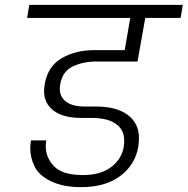

<svg xmlns="http://www.w3.org/2000/svg" viewBox="-20 -760 775 793"><path d="M380 -506Q323 -506 280.5 -485.5Q238 -465 229 -413Q227 -402 227 -392Q227 -360 253 -340Q279 -320 331 -320H376Q462 -320 508 -285Q554 -250 554 -190Q554 -173 551 -153Q538 -79 476.5 -33Q415 13 315 13Q241 13 190.5 -11.5Q140 -36 122.5 -73Q105 -110 105 -146Q105 -163 108 -180H171Q169 -167 169 -155Q169 -109 203.5 -73Q238 -37 323 -37Q395 -37 438.5 -69.5Q482 -102 491 -153Q493 -167 493 -180Q493 -224 458.5 -248.5Q424 -273 357 -273H315Q241 -273 201.5 -303Q162 -333 162 -383Q162 -397 165 -414Q178 -487 235.5 -520Q293 -553 370 -553H495L518 -686H92L101 -740H735L726 -686H580L548 -506Z"/></svg>

Font: Fz Poppins Light
Style: Italic
Weight: 300
Italic angle: -10°
Designer: Ninad Kale (Devanagari), Jonny Pinhorn (Latin)
Foundry: Indian Type Foundry
Version: Vit hóa bi Vntype.Com & FontZin.Com